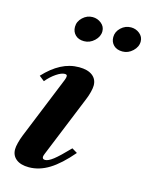

<svg xmlns="http://www.w3.org/2000/svg" viewBox="-120 -867 738 954"><g transform="rotate(15 249.0 -390.5)"><path d="M122 10.5Q80 10.5 56.8 -8Q33.5 -26.5 33.5 -58.5Q33.5 -72 38.8 -92.5Q44 -113 52 -133L183 -455.5Q188 -468 187.5 -476Q187 -484 175.5 -484Q158.5 -484 132.8 -466.8Q107 -449.5 84 -422L57.5 -443Q99 -488 143.2 -511.2Q187.5 -534.5 236 -534.5Q280.5 -534.5 304.8 -516Q329 -497.5 329 -465Q329 -452 324 -431.8Q319 -411.5 310.5 -391L181 -73Q178.5 -66.5 177.8 -63.5Q177 -60.5 177 -58Q177 -45.5 191 -45.5Q207 -45.5 232.8 -65.5Q258.5 -85.5 307.5 -136.5L335 -120Q277.5 -52.5 226.5 -21Q175.5 10.5 122 10.5ZM224.9 -665.5Q196.5 -665.5 180 -681.7Q163.5 -698 163.5 -723.1Q163.5 -751 185.8 -771.8Q208 -792.5 236.5 -792.5Q261.8 -792.5 281.4 -776.6Q301 -760.7 301 -736.5Q301 -709 277.8 -687.3Q254.5 -665.5 224.9 -665.5ZM422.5 -665.5Q393.5 -665.5 377 -681.7Q360.5 -698 360.5 -723.1Q360.5 -751 382.7 -771.8Q404.8 -792.5 434.2 -792.5Q459.5 -792.5 478.8 -776.6Q498 -760.7 498 -736.5Q498 -709 475 -687.3Q452 -665.5 422.5 -665.5Z"/></g></svg>

Font: Libre Caslon Text
Style: Italic
Weight: 400
Italic angle: -22.583°
Designer: Pablo Impallari, Rodrigo Fuenzalida, Katja Schimmel
Foundry: Pablo Impallari, Rodrigo Fuenzalida
Version: Version 2.000